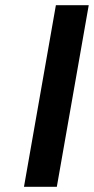

<svg xmlns="http://www.w3.org/2000/svg" viewBox="-20 -720 362 740"><path d="M72.4 0 195.4 -700H322L199 0Z"/></svg>

Font: Overpass
Style: Italic
Weight: 400
Italic angle: -10°
Designer: Delve Withrington, Dave Bailey, Thomas Jockin
Foundry: Delve Fonts LLC
Version: Version 4.000